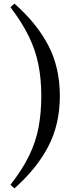

<svg xmlns="http://www.w3.org/2000/svg" viewBox="-20 -843 440 1065"><path d="M209 -311Q209 -405 193 -485Q177 -565 139.5 -642Q102 -719 38 -803L60 -823Q184 -714 248 -591Q312 -468 312 -311Q312 -154 248 -31Q184 92 60 202L38 182Q105 96 142 19.5Q179 -57 194 -137Q209 -217 209 -311Z"/></svg>

Font: Noto Serif TC
Style: Bold
Weight: 700
Designer: Ryoko NISHIZUKA 西塚涼子 (kana & ideographs); Frank Grießhammer (Latin, Greek & Cyrillic); Wenlong ZHANG 张文龙 (bopomofo); San
Foundry: Adobe
Version: Version 2.002-H1;hotconv 1.1.0;makeotfexe 2.6.0